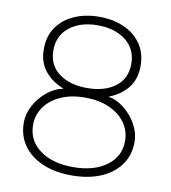

<svg xmlns="http://www.w3.org/2000/svg" viewBox="-83 -805 790 887"><g transform="rotate(10 312.0 -361.0)"><path d="M311.5 -733Q376.5 -733 427.8 -710.5Q479 -688 508.8 -645.2Q538.5 -602.5 538.5 -542Q538.5 -480 505.8 -439Q473 -398 417.5 -377Q457 -370 492.2 -341.8Q527.5 -313.5 549.8 -273.5Q572 -233.5 572 -191Q572 -130.5 540 -85Q508 -39.5 449.5 -14.2Q391 11 311.5 11Q233 11 174.8 -14.2Q116.5 -39.5 84.5 -85Q52.5 -130.5 52.5 -191Q52.5 -233.5 74.5 -273.5Q96.5 -313.5 131.8 -341.8Q167 -370 206.5 -377Q151.5 -398 118 -439Q84.5 -480 84.5 -542Q84.5 -602.5 114.5 -645.2Q144.5 -688 196 -710.5Q247.5 -733 311.5 -733ZM311.5 -399Q394.5 -399 444.5 -437Q494.5 -475 494.5 -544Q494.5 -613 444 -653Q393.5 -693 311.5 -693Q230 -693 179.5 -652.8Q129 -612.5 129 -544Q129 -475 179.5 -437Q230 -399 311.5 -399ZM311.5 -28Q409.5 -28 468.8 -71.8Q528 -115.5 528 -188Q528 -236 501 -273.5Q474 -311 425.5 -332.5Q377 -354 311.5 -354Q247 -354 198.8 -332.5Q150.5 -311 123.5 -273.5Q96.5 -236 96.5 -188Q96.5 -115.5 155.8 -71.8Q215 -28 311.5 -28Z"/></g></svg>

Font: Public Sans Thin
Style: Regular
Weight: 100
Designer: The Public Sans project authors (U.S. Web Design System). Libre Franklin designed by Pablo Impallari and Rodrigo Fuenzal
Version: Version 1.008